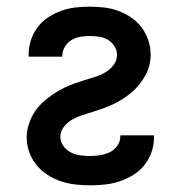

<svg xmlns="http://www.w3.org/2000/svg" viewBox="-20 -548 540 576"><path d="M251 8Q229 8 206.5 5.5Q184 3 163 -4Q142 -11 122.5 -23.5Q103 -36 89 -53.5Q75 -71 67.5 -92.5Q60 -114 60 -136Q60 -152 64.5 -168.5Q69 -185 76.5 -199.5Q84 -214 94.5 -226.5Q105 -239 118 -249.5Q131 -260 145 -269Q159 -278 173.5 -285Q188 -292 203.5 -297.5Q219 -303 235 -308Q251 -313 267 -318Q283 -323 297 -331.5Q311 -340 321 -353.5Q331 -367 331 -384Q331 -398 323 -410Q315 -422 303 -429Q291 -436 277 -438Q263 -440 249 -440Q235 -440 220.5 -437.5Q206 -435 194 -427.5Q182 -420 174.5 -407.5Q167 -395 167 -381V-378H66V-385Q66 -407 73 -428Q80 -449 93 -466.5Q106 -484 124.5 -496Q143 -508 163.5 -515.5Q184 -523 205.5 -525.5Q227 -528 249 -528Q271 -528 292.5 -525.5Q314 -523 334.5 -515.5Q355 -508 373.5 -495.5Q392 -483 405 -465.5Q418 -448 425 -427Q432 -406 432 -384Q432 -368 428 -352Q424 -336 416 -321.5Q408 -307 397.5 -294Q387 -281 374.5 -270.5Q362 -260 348 -251Q334 -242 319 -235Q304 -228 288.5 -222.5Q273 -217 257 -212Q241 -207 225.5 -202Q210 -197 195.5 -188.5Q181 -180 171 -166.5Q161 -153 161 -137Q161 -122 170.5 -109.5Q180 -97 193 -90.5Q206 -84 221 -82Q236 -80 251 -80Q266 -80 281 -82.5Q296 -85 309.5 -91.5Q323 -98 332 -111Q341 -124 341 -139V-142H442V-135Q442 -113 434.5 -91.5Q427 -70 413 -52.5Q399 -35 379.5 -23Q360 -11 339 -4Q318 3 295.5 5.5Q273 8 251 8Z"/></svg>

Font: Iosevka Term Semibold
Style: Regular
Weight: 600
Monospace: yes
Designer: Belleve Invis
Foundry: Belleve Invis
Version: Version 31.4.0